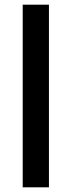

<svg xmlns="http://www.w3.org/2000/svg" viewBox="-20 -800 306 820"><path d="M77 -780H189V0H77Z"/></svg>

Font: Synthetic SemiBold
Style: Regular
Weight: 600
Designer: Santiago Orozco
Foundry: Typemade
Version: Version 2.000; ttfautohint (v1.8.4.7-5d5b)